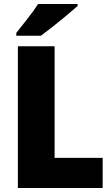

<svg xmlns="http://www.w3.org/2000/svg" viewBox="-20 -947 566 967"><path d="M70 0V-714H255V-152H497V0ZM371 -917Q351 -899 317.5 -871Q284 -843 248 -814.5Q212 -786 186 -767H62V-781Q87 -813 119 -853.5Q151 -894 172 -927H371Z"/></svg>

Font: Noto Sans Gurmukhi UI SemiCondensed Black
Style: Regular
Weight: 900
Width: 4
Designer: Jelle Bosma - Monotype Design Team
Foundry: Monotype Imaging Inc.
Version: Version 2.004; ttfautohint (v1.8.4.7-5d5b)